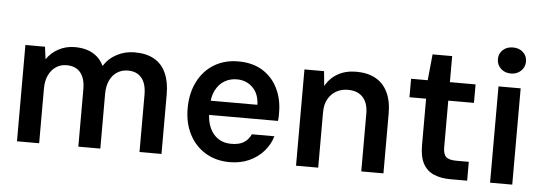

<svg xmlns="http://www.w3.org/2000/svg" viewBox="-49 -880 2920 1035"><g transform="rotate(5 1411.0 -362.5)"><path d="M69 0V-521H175L184 -454Q208 -490 248 -511.5Q288 -533 336 -533Q374 -533 403.5 -523.5Q433 -514 456 -494.5Q479 -475 493 -445Q521 -488 565 -510.5Q609 -533 660 -533Q723 -533 765.5 -509Q808 -485 829.5 -437.5Q851 -390 851 -322V0H732V-310Q732 -370 706 -401Q680 -432 632 -432Q600 -432 574.5 -416Q549 -400 534.5 -369.5Q520 -339 520 -296V0H401V-310Q401 -370 375 -401Q349 -432 300 -432Q269 -432 244 -416Q219 -400 204 -369.5Q189 -339 189 -296V0Z M1220 12Q1147 12 1090.5 -21.5Q1034 -55 1002 -116Q970 -177 970 -257Q970 -339 1001.5 -401.5Q1033 -464 1089.5 -498.5Q1146 -533 1221 -533Q1298 -533 1352 -499.5Q1406 -466 1434.5 -408Q1463 -350 1463 -278Q1463 -268 1463 -256.5Q1463 -245 1461 -232H1057V-309H1343Q1341 -369 1306.5 -402.5Q1272 -436 1221 -436Q1184 -436 1154 -418Q1124 -400 1106 -364.5Q1088 -329 1088 -275V-246Q1088 -196 1105 -160Q1122 -124 1151.5 -105.5Q1181 -87 1220 -87Q1264 -87 1289 -103Q1314 -119 1327 -148H1449Q1436 -103 1404 -66.5Q1372 -30 1325.5 -9Q1279 12 1220 12Z M1579 0V-521H1685L1693 -441Q1716 -484 1758.5 -508.5Q1801 -533 1859 -533Q1920 -533 1963 -509.5Q2006 -486 2029 -439Q2052 -392 2052 -323V0H1932V-312Q1932 -370 1903.5 -401Q1875 -432 1822 -432Q1788 -432 1760 -416.5Q1732 -401 1715.5 -371.5Q1699 -342 1699 -299V0Z M2413 0Q2363 0 2325 -16Q2287 -32 2266.5 -69Q2246 -106 2246 -169V-421H2156V-521H2246L2260 -662H2366V-521H2505V-421H2366V-169Q2366 -131 2382 -116.5Q2398 -102 2438 -102H2505V0Z M2629 0V-521H2749V0ZM2689 -596Q2656 -596 2634.5 -616.5Q2613 -637 2613 -667Q2613 -698 2634.5 -717.5Q2656 -737 2689 -737Q2722 -737 2743.5 -717.5Q2765 -698 2765 -667Q2765 -637 2743.5 -616.5Q2722 -596 2689 -596Z"/></g></svg>

Font: DM Sans 10pt SemiBold
Style: Regular
Weight: 600
Version: Version 4.004;gftools[0.9.30]